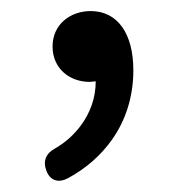

<svg xmlns="http://www.w3.org/2000/svg" viewBox="-20 -146 318 347"><path d="M126 81C114 97 99 111 80 122C63 131 57 145 64 163C71 181 86 185 103 176C136 158 162 135 182 107C207 72 221 29 221 -19C221 -86 192 -126 144 -126C107 -126 75 -102 75 -62C75 -22 106 2 142 2L153 1C153 31 143 58 126 81Z"/></svg>

Font: GenSenRounded2 TW R
Style: Regular
Weight: 400
Version: Version 2.100;PS 2.1;hotconv 16.6.51;makeotf.lib2.5.65220 DE